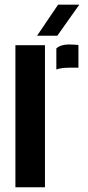

<svg xmlns="http://www.w3.org/2000/svg" viewBox="-20 -791 370 811"><path d="M45.1 0V-600H169.9V0ZM218 -497.6V-586.6Q236.7 -603.2 271.8 -603.2Q283.4 -603.2 294.3 -602.4Q305.3 -601.6 311.3 -600.9V-505.1H273.4Q239.3 -505.1 218 -497.6ZM136.5 -640 225.3 -771.2H314.9L222 -640Z"/></svg>

Font: Big Shoulders Stencil Thin
Style: Regular
Weight: 100
Designer: Patric King
Foundry: XO Type Co
Version: Version 2.001